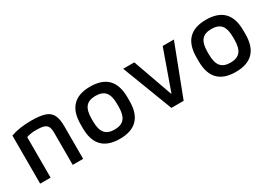

<svg xmlns="http://www.w3.org/2000/svg" viewBox="-2 -1121 2403 1722"><g transform="rotate(-30 1200.0 -260.0)"><path d="M78 -498Q165 -530 290 -530Q380 -530 430.5 -513Q481 -496 502 -454.5Q523 -413 523 -340V0H415V-334Q415 -374 404 -395.5Q393 -417 365.5 -426Q338 -435 289 -435Q261 -435 238 -432Q215 -429 186 -420V0H78Z M900 10Q658 10 658 -240V-280Q658 -530 900 -530Q1143 -530 1143 -280V-240Q1143 10 900 10ZM900 -86Q970 -86 1001.5 -124.5Q1033 -163 1033 -248V-273Q1033 -358 1001.5 -396Q970 -434 900 -434Q831 -434 799.5 -396Q768 -358 768 -273V-248Q768 -163 799.5 -124.5Q831 -86 900 -86Z M1437 0 1238 -520H1353L1498 -112H1502L1647 -520H1763L1564 0Z M2100 10Q1858 10 1858 -240V-280Q1858 -530 2100 -530Q2343 -530 2343 -280V-240Q2343 10 2100 10ZM2100 -86Q2170 -86 2201.5 -124.5Q2233 -163 2233 -248V-273Q2233 -358 2201.5 -396Q2170 -434 2100 -434Q2031 -434 1999.5 -396Q1968 -358 1968 -273V-248Q1968 -163 1999.5 -124.5Q2031 -86 2100 -86Z"/></g></svg>

Font: M PLUS Code Latin 60 Medium
Style: Regular
Weight: 500
Width: 7
Monospace: yes
Designer: Coji Morishita
Foundry: UNDERFOREST DESIGN
Version: Version 1.005; ttfautohint (v1.8.3)